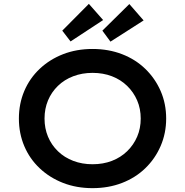

<svg xmlns="http://www.w3.org/2000/svg" viewBox="-20 -966 961 996"><path d="M460 10Q377 10 307.5 -17Q238 -44 186 -93Q134 -142 106 -208Q78 -274 78 -351Q78 -428 106 -494Q134 -560 186 -609Q238 -658 307.5 -685Q377 -712 460 -712Q543 -712 613 -685Q683 -658 734 -608.5Q785 -559 813.5 -493.5Q842 -428 842 -351Q842 -275 813.5 -209Q785 -143 734 -93.5Q683 -44 613 -17Q543 10 460 10ZM460 -114Q515 -114 560.5 -131.5Q606 -149 639.5 -181.5Q673 -214 691.5 -257Q710 -300 710 -351Q710 -402 691.5 -445Q673 -488 639.5 -520.5Q606 -553 560.5 -570.5Q515 -588 460 -588Q406 -588 360 -570.5Q314 -553 280.5 -520.5Q247 -488 229 -445Q211 -402 211 -351Q211 -300 229 -257Q247 -214 280.5 -181.5Q314 -149 360 -131.5Q406 -114 460 -114ZM346 -751 303 -807 441 -946 515 -862ZM553 -750 511 -807 651 -945 725 -860Z"/></svg>

Font: Lexend Exa Medium
Style: Regular
Weight: 500
Designer: Bonnie Shaver-Troup, Thomas Jockin
Foundry: Lexend
Version: Version 1.007